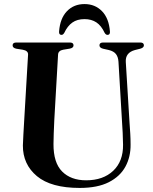

<svg xmlns="http://www.w3.org/2000/svg" viewBox="-20 -909 750 944"><path d="M580.5 -301 562.5 -605.5Q561 -629 550.2 -643Q539.5 -657 515.5 -663L486.5 -669.5Q469 -674 469 -686Q469 -700 487 -700H669.5Q687.5 -700 687.5 -686Q687.5 -674.5 669.5 -669.5L643.5 -663Q595.5 -650 598.5 -604L617 -303.5Q619 -277 620.5 -251.5Q622 -226 622 -199.5Q623 -138.5 596.8 -90Q570.5 -41.5 515 -13.2Q459.5 15 372 15Q231 15 161.5 -43Q92 -101 92.5 -194Q93 -213.5 95 -248.2Q97 -283 99 -317.5L118 -640.5Q119 -659.5 92 -664.5L60 -669.5Q42 -673.5 42 -686Q42 -700 60.5 -700H323.5Q341.5 -700 341.5 -686Q341.5 -673.5 323.5 -670L290.5 -664.5Q266.5 -660 265.5 -640.5L247 -319.5Q245 -283 244.2 -253Q243.5 -223 243 -201Q242.5 -109 285.5 -65.8Q328.5 -22.5 403.5 -22.5Q487 -22.5 536.5 -69.2Q586 -116 585 -197.5Q584.5 -231.5 583.2 -255.8Q582 -280 580.5 -301ZM395.5 -815Q359.5 -815 335.8 -798.2Q312 -781.5 296 -747.5Q290 -737.5 282.5 -737.5Q269 -737.5 270.5 -754.5Q275.5 -819 309.2 -854Q343 -889 395.5 -889Q447.5 -889 481.5 -854Q515.5 -819 520.5 -754.5Q522 -737.5 508.5 -737.5Q500.5 -737.5 494.5 -747.5Q478 -783 453.8 -799Q429.5 -815 395.5 -815Z"/></svg>

Font: Fraunces 72pt S000 SemiBold
Style: Regular
Weight: 600
Version: Version 1.000; ttfautohint (v1.8.3)